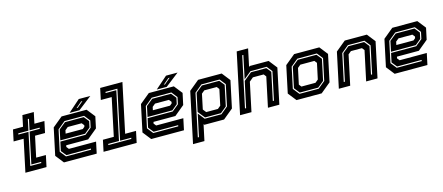

<svg xmlns="http://www.w3.org/2000/svg" viewBox="-57 -1431 5314 2302"><g transform="rotate(-15 2599.5 -280.5)"><path d="M89.5 0 174.5 -399H50L80 -540H204.5L233.5 -677H375L346 -540H470L440 -399H316L261 -141.5H381.5L351.5 0ZM167 -63H303L306 -77H184L266 -464H391.5L394.5 -478H269L298 -614H284L255 -478H129L126 -464H252Z M993.5 -540 1074.5 -437 1044 -294.5 919.5 -191.5H647.5L643 -172L667 -141.5H1004.5L974.5 0H568L487 -103L558 -437L683 -540ZM937.5 -463 988 -400 972 -324.5 902 -266.5H594L621 -395L704.5 -463ZM945.5 -477H702.5L608 -399L552 -137L610.5 -63H920.5L923.5 -77H618.5L567 -141L591 -252.5H903L985 -319.5L1003 -404ZM894.5 -398.5H722L685 -368L676.5 -328H889.5L915 -349L919 -368ZM786 -556 936 -688H1079.5L909.5 -556ZM882.5 -590H897.5L972 -653H956Z M1059.5 0 1089.5 -141.5H1224.5L1323.5 -608.5H1188.5L1218.5 -750H1494.5L1365.5 -141.5H1500.5L1470.5 0ZM1135.5 -63H1421L1424 -77H1285.5L1415.5 -688H1268.5L1265.5 -674H1398.5L1271.5 -77H1138.5Z M2076.5 -540 2157.5 -437 2127 -294.5 2002.5 -191.5H1730.5L1726 -172L1750 -141.5H2087.5L2057.5 0H1651L1570 -103L1641 -437L1766 -540ZM2020.5 -463 2071 -400 2055 -324.5 1985 -266.5H1677L1704 -395L1787.5 -463ZM2028.5 -477H1785.5L1691 -399L1635 -137L1693.5 -63H2003.5L2006.5 -77H1701.5L1650 -141L1674 -252.5H1986L2068 -319.5L2086 -404ZM1977.5 -398.5H1805L1768 -368L1759.5 -328H1972.5L1998 -349L2002 -368ZM1869 -556 2019 -688H2162.5L1992.5 -556ZM1965.5 -590H1980.5L2055 -653H2039Z M2119.5 189 2252.5 -437 2377.5 -540H2670.5L2751.5 -437L2680.5 -103L2555.5 0H2310.5L2303.5 -10L2261 189ZM2196 126H2210L2269 -151L2333.5 -69H2541L2629.5 -142L2685 -404L2627.5 -477H2402L2307.5 -399ZM2371.5 -141.5H2517L2554 -172L2595.5 -368L2571.5 -399H2416.5L2379.5 -368L2340 -181.5ZM2341.5 -83 2272.5 -169 2320.5 -395 2404 -463H2619.5L2670 -400L2616 -146L2539 -83Z M2754 0 2913 -749.5H3054.5L3008 -530.5L3019.5 -540H3253L3334 -437L3241.5 0H3100L3178 -368L3154 -399H3020L2971.5 -358.5L2895.5 0ZM2832 -63H2846L2914.5 -383L3013.5 -464H3204L3250.5 -406L3177.5 -63H3191.5L3265.5 -410L3212 -478H3011.5L2918.5 -402L2979 -688H2965Z M3454.5 0 3373.5 -103 3444.5 -437 3569.5 -540H3882L3963 -437L3892 -103L3767 0ZM3508 -63H3746.5L3835 -136L3892 -404L3834.5 -477H3592L3502.5 -403L3446.5 -141ZM3516 -77 3461.5 -145 3515.5 -399 3594 -463H3826.5L3877 -400L3822 -140L3744.5 -77ZM3553.5 -141.5H3728L3765 -172L3807 -368L3783 -398.5H3608.5L3571.5 -368L3529.5 -172Z M3980 0 4073 -437 4198 -540H4472L4553 -437L4460 0H4319L4397.5 -368L4373.5 -398.5H4236.5L4199.5 -368L4121 0ZM4058 -63H4072L4143.5 -399L4222 -463H4417L4467.5 -400L4396 -63H4410L4482.5 -404L4425 -477H4220L4130.5 -403Z M5098.5 -540 5179.5 -437 5149 -294.5 5024.5 -191.5H4752.5L4748 -172L4772 -141.5H5109.5L5079.5 0H4673L4592 -103L4663 -437L4788 -540ZM5042.5 -463 5093 -400 5077 -324.5 5007 -266.5H4699L4726 -395L4809.5 -463ZM5050.5 -477H4807.5L4713 -399L4657 -137L4715.5 -63H5025.5L5028.5 -77H4723.5L4672 -141L4696 -252.5H5008L5090 -319.5L5108 -404ZM4999.5 -398.5H4827L4790 -368L4781.5 -328H4994.5L5020 -349L5024 -368Z"/></g></svg>

Font: Tourney Thin
Style: Italic
Weight: 100
Italic angle: -12°
Designer: Tyler Finck
Foundry: Etcetera Type Co
Version: Version 1.015